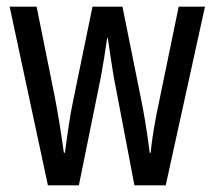

<svg xmlns="http://www.w3.org/2000/svg" viewBox="-20 -557 645 577"><path d="M322 -325Q317 -354 312.5 -384.5Q308 -415 304 -443H302Q298 -414 293 -383Q288 -352 283 -325L217 0H124L9 -537H90L144 -269Q152 -228 159 -184.5Q166 -141 172 -98H175Q180 -134 186 -176Q192 -218 202 -265L258 -537H348L403 -264Q409 -236 416 -194Q423 -152 430 -98H433Q436 -138 450 -212L517 -537H596L478 0H384Z"/></svg>

Font: Noto Sans Sinhala UI ExtraCondensed
Style: Regular
Weight: 400
Width: 2
Designer: Jelle Bosma - Monotype Design Team
Foundry: Monotype Imaging Inc.
Version: Version 2.006; ttfautohint (v1.8.4.7-5d5b)